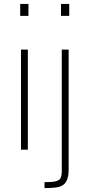

<svg xmlns="http://www.w3.org/2000/svg" viewBox="-20 -763 456 979"><path d="M83 -682V-743H125V-682ZM87 0V-510H122V0ZM291 -682V-743H333V-682ZM207 196V166Q247 166 265.5 161Q284 156 289.5 143.5Q295 131 295 109V-510H330V100Q330 133 322 153Q314 173 299 182Q284 191 261 193.5Q238 196 207 196Z"/></svg>

Font: Saira SemiCondensed Thin
Style: Regular
Weight: 250
Width: 4
Designer: Hector Gatti with collaboration of the Omnibus-Type team
Foundry: Omnibus-Type
Version: Version 1.101